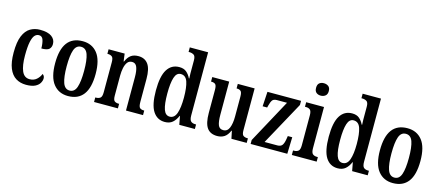

<svg xmlns="http://www.w3.org/2000/svg" viewBox="-53 -1317 4310 1882"><g transform="rotate(15 2102.5 -375.5)"><path d="M237 10Q178 10 133.5 -17.5Q89 -45 64 -105.5Q39 -166 39 -265Q39 -373 65 -434.5Q91 -496 135 -521.5Q179 -547 233 -547Q313 -547 351.5 -518.5Q390 -490 390 -444Q390 -411 370 -392Q350 -373 291 -373Q291 -422 280 -457.5Q269 -493 236 -493Q211 -493 193 -473Q175 -453 164.5 -403.5Q154 -354 154 -266Q154 -162 178.5 -107Q203 -52 257 -52Q299 -52 327 -76.5Q355 -101 368 -135Q378 -128 383.5 -118.5Q389 -109 389 -94Q389 -72 375 -47.5Q361 -23 328 -6.5Q295 10 237 10Z M663 10Q568 10 513.5 -59Q459 -128 459 -269Q459 -547 666 -547Q761 -547 815.5 -478.5Q870 -410 870 -269Q870 -128 817.5 -59Q765 10 663 10ZM665 -46Q714 -46 733.5 -103Q753 -160 753 -269Q753 -379 733.5 -434.5Q714 -490 664 -490Q615 -490 595.5 -434.5Q576 -379 576 -269Q576 -160 596 -103Q616 -46 665 -46Z M926 0V-46H932Q959 -46 976 -58.5Q993 -71 993 -117V-423Q993 -466 976.5 -478Q960 -490 934 -490H930V-536H1093L1103 -459H1107Q1126 -504 1155 -525.5Q1184 -547 1231 -547Q1296 -547 1330 -500.5Q1364 -454 1364 -352V-118Q1364 -71 1378 -58.5Q1392 -46 1419 -46H1423V0H1250V-339Q1250 -403 1236 -439.5Q1222 -476 1186 -476Q1155 -476 1138 -453Q1121 -430 1113.5 -393.5Q1106 -357 1106 -316V-113Q1106 -69 1121.5 -57.5Q1137 -46 1164 -46H1168V0Z M1645 10Q1567 10 1524.5 -56.5Q1482 -123 1482 -267Q1482 -412 1524.5 -479.5Q1567 -547 1646 -547Q1692 -547 1719 -524Q1746 -501 1764 -464H1768Q1766 -487 1766 -515.5Q1766 -544 1766 -572V-647Q1766 -691 1746.5 -702.5Q1727 -714 1701 -714H1694V-760H1880V-120Q1880 -75 1896 -60.5Q1912 -46 1941 -46H1949V0H1791L1775 -86H1772Q1753 -41 1723 -15.5Q1693 10 1645 10ZM1678 -53Q1726 -53 1746 -110Q1766 -167 1766 -268Q1766 -372 1747 -428.5Q1728 -485 1677 -485Q1634 -485 1616 -428.5Q1598 -372 1598 -267Q1598 -159 1616.5 -106Q1635 -53 1678 -53Z M2177 10Q2106 10 2073 -37Q2040 -84 2040 -187V-421Q2040 -464 2027 -477Q2014 -490 1985 -490H1982V-536H2154V-200Q2154 -130 2167.5 -95.5Q2181 -61 2220 -61Q2262 -61 2280 -105Q2298 -149 2298 -220V-421Q2298 -467 2283 -478.5Q2268 -490 2244 -490H2241V-536H2412V-112Q2412 -68 2428.5 -57Q2445 -46 2469 -46H2475V0H2320L2304 -77H2300Q2279 -29 2248.5 -9.5Q2218 10 2177 10Z M2515 0V-40L2755 -482H2652Q2620 -482 2607 -464.5Q2594 -447 2584 -407L2579 -387H2533L2542 -536H2883V-494L2642 -54H2772Q2805 -54 2820 -73.5Q2835 -93 2842 -138L2847 -169H2892L2887 0Z M3055 -635Q3028 -635 3010 -650Q2992 -665 2992 -698Q2992 -732 3010 -746.5Q3028 -761 3055 -761Q3082 -761 3101.5 -746.5Q3121 -732 3121 -698Q3121 -665 3101.5 -650Q3082 -635 3055 -635ZM2933 0V-46H2943Q2970 -46 2986.5 -59.5Q3003 -73 3003 -117V-421Q3003 -463 2987.5 -476.5Q2972 -490 2946 -490H2935V-536H3116V-119Q3116 -74 3132 -60Q3148 -46 3175 -46H3185V0Z M3399 10Q3321 10 3278.5 -56.5Q3236 -123 3236 -267Q3236 -412 3278.5 -479.5Q3321 -547 3400 -547Q3446 -547 3473 -524Q3500 -501 3518 -464H3522Q3520 -487 3520 -515.5Q3520 -544 3520 -572V-647Q3520 -691 3500.5 -702.5Q3481 -714 3455 -714H3448V-760H3634V-120Q3634 -75 3650 -60.5Q3666 -46 3695 -46H3703V0H3545L3529 -86H3526Q3507 -41 3477 -15.5Q3447 10 3399 10ZM3432 -53Q3480 -53 3500 -110Q3520 -167 3520 -268Q3520 -372 3501 -428.5Q3482 -485 3431 -485Q3388 -485 3370 -428.5Q3352 -372 3352 -267Q3352 -159 3370.5 -106Q3389 -53 3432 -53Z M3959 10Q3864 10 3809.5 -59Q3755 -128 3755 -269Q3755 -547 3962 -547Q4057 -547 4111.5 -478.5Q4166 -410 4166 -269Q4166 -128 4113.5 -59Q4061 10 3959 10ZM3961 -46Q4010 -46 4029.5 -103Q4049 -160 4049 -269Q4049 -379 4029.5 -434.5Q4010 -490 3960 -490Q3911 -490 3891.5 -434.5Q3872 -379 3872 -269Q3872 -160 3892 -103Q3912 -46 3961 -46Z"/></g></svg>

Font: Noto Serif Khmer ExtraCondensed SemiBold
Style: Regular
Weight: 600
Width: 2
Designer: Danh Hong and the Monotype Design Team
Foundry: Monotype Imaging Inc.
Version: Version 2.004; ttfautohint (v1.8.4.7-5d5b)